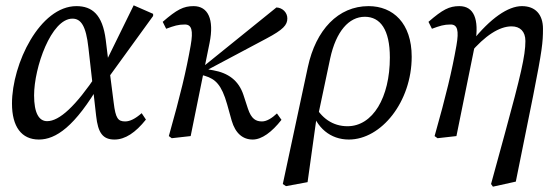

<svg xmlns="http://www.w3.org/2000/svg" viewBox="-20 -511 2102 721"><path d="M126 13C189 13 261 -34 358 -201H364L345 -233C264 -112 203 -56 157 -56C126 -56 108 -87 108 -153C108 -257 172 -441 252 -441C284 -441 303 -414 312 -332L341 -76C348 -12 366 13 410 13C450 13 489 -13 528 -62L512 -86C488 -65 468 -55 450 -55C423 -55 414 -67 407 -125L391 -250L388 -272L377 -362C365 -456 326 -488 267 -488C130 -488 25 -272 25 -122C25 -35 61 13 126 13ZM381 -211 555 -451V-459L482 -491L374 -271L381 -211Z M614 0 625 8 696 0 767 -350C785 -439 761 -488 707 -488C669 -488 644 -475 591 -429L604 -403C634 -414 649 -419 674 -419C700 -419 706 -397 696 -340C679 -244 658 -156 614 0ZM929 13C963 13 1001 -15 1037 -61L1020 -85C1002 -68 982 -55 964 -55C941 -55 924 -64 911 -103L894 -155C876 -209 837 -237 781 -247L746 -253L743 -240L980 -366C1044 -400 1059 -417 1059 -442C1059 -464 1041 -482 1018 -483L737 -256L727 -248H722V-234L750 -226C789 -214 812 -193 833 -119L850 -58C864 -10 892 13 929 13Z M1054 188 1135 173 1170 -78 1175 -79 1220 -292C1242 -393 1290 -448 1350 -448C1408 -448 1444 -400 1444 -295C1444 -145 1380 -37 1285 -37C1230 -37 1186 -67 1158 -122L1148 -104C1168 -31 1221 13 1290 13C1412 13 1526 -129 1526 -298C1526 -424 1456 -488 1364 -488C1250 -488 1166 -399 1136 -259L1042 180L1054 188Z M1612 0 1623 8 1694 0 1765 -350C1780 -440 1759 -488 1705 -488C1667 -488 1642 -475 1589 -429L1602 -403C1632 -414 1647 -419 1672 -419C1698 -419 1704 -397 1694 -340C1677 -244 1656 -156 1612 0ZM1824 180 1831 190 1917 171 1982 -151C2016 -323 2019 -352 2019 -403C2019 -456 1991 -488 1940 -488C1888 -488 1822 -443 1751 -354H1736L1745 -311C1801 -377 1855 -412 1901 -412C1933 -412 1953 -393 1953 -357C1953 -302 1935 -226 1876 -10L1824 180Z"/></svg>

Font: Source Serif 4 Variable
Style: Italic
Weight: 400
Italic angle: -12°
Designer: Frank Grießhammer
Foundry: Adobe Systems Incorporated
Version: Version 4.004;hotconv 1.0.116;makeotfexe 2.5.65601